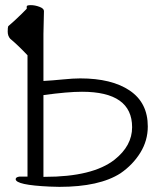

<svg xmlns="http://www.w3.org/2000/svg" viewBox="-20 -720 644 747"><path d="M84 -686V-695Q84 -700 100 -700Q116 -700 133.5 -693.5Q151 -687 151 -677L149 -588V-405Q185 -407 225 -411Q265 -415 292 -415Q415 -415 485 -367.5Q555 -320 555 -228Q555 -173 526 -126Q497 -79 449 -46Q367 7 211 7L174 6Q41 0 41 -23Q41 -31 56 -33H87V-505Q48 -546 20 -569Q10 -580 10 -597Q10 -614 12 -618L38 -641Q68 -669 84 -686ZM56 -33ZM299 -363Q243 -363 149 -350V-32H154Q341 -32 426 -99Q494 -153 494 -225Q494 -363 299 -363Z"/></svg>

Font: LXGW WenKai Light
Style: Regular
Weight: 300
Designer: LXGW / Fontworks Inc.
Foundry: LXGW / Fontworks Inc.
Version: Version 1.501; October 10, 2024